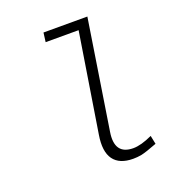

<svg xmlns="http://www.w3.org/2000/svg" viewBox="-134 -835 869 954"><g transform="rotate(-20 300.0 -358.0)"><path d="M408.2 13.2Q335.9 13.2 304.9 -29.5Q273.9 -72.3 288.1 -158.2L371.1 -680.2H196.8L203.1 -729H435.1L345.2 -152.8Q326.2 -36.1 426.8 -36.1Q467.8 -36.1 527.8 -64L537.1 -19Q477.5 3.9 451.7 9.3Q430.2 13.2 408.2 13.2Z"/></g></svg>

Font: Office Code Pro D Light Italic
Style: Regular
Weight: 300
Italic angle: -9°
Designer: Nathan Rutzky & Paul D. Hunt
Foundry: Adobe Systems Incorporated
Version: Version 1.004;PS 001.004;hotconv 1.0.70;makeotf.lib2.5.58329